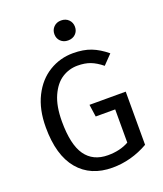

<svg xmlns="http://www.w3.org/2000/svg" viewBox="-164 -1012 958 1130"><g transform="rotate(-20 315.5 -447.0)"><path d="M561 -625 505 -567Q468 -597 434 -610Q400 -623 354 -623Q301 -623 256.5 -594.5Q212 -566 184 -503.5Q156 -441 156 -345Q156 -200 203.5 -133Q251 -66 344 -66Q420 -66 475 -97V-305H353L342 -382H569V-49Q462 12 344 12Q208 12 131.5 -79Q55 -170 55 -345Q55 -457 95.5 -537.5Q136 -618 204.5 -659.5Q273 -701 354 -701Q419 -701 466.5 -682.5Q514 -664 561 -625ZM419 -843Q419 -816 401 -798.5Q383 -781 354 -781Q326 -781 308 -798.5Q290 -816 290 -843Q290 -870 308 -888Q326 -906 354 -906Q383 -906 401 -888Q419 -870 419 -843Z"/></g></svg>

Font: FiraGO
Style: Regular
Weight: 400
Designer: bBox Type
Foundry: bBox Type GmbH
Version: Version 1.001;April 20, 2020;FontCreator 12.0.0.2555 64-bit